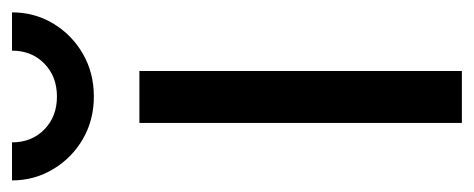

<svg xmlns="http://www.w3.org/2000/svg" viewBox="-278 -540 797 323"><g transform="rotate(-90 120.5 -378.5)"><path d="M75.2 0V-542.5H162.6V0ZM119.6 -619.1Q80.1 -619.1 48.3 -637.5Q16.6 -655.8 -2.4 -687.3Q-21.5 -718.8 -21.5 -756.8H42.5Q42.5 -723.6 64.2 -702.4Q85.9 -681.2 119.6 -681.2Q153.3 -681.2 175 -702.4Q196.8 -723.6 196.8 -756.8H261.2Q261.2 -718.8 242.4 -687.5Q223.6 -656.2 191.7 -637.7Q159.7 -619.1 119.6 -619.1Z"/></g></svg>

Font: Inter 16pt
Style: Regular
Weight: 400
Version: Version 4.001;git-66647c0bb